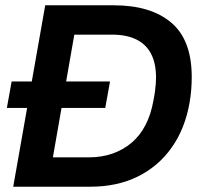

<svg xmlns="http://www.w3.org/2000/svg" viewBox="-20 -706 768 726"><path d="M6 -298 24 -398H396L378 -298ZM30 0 151 -686H410Q550 -686 627.5 -620.5Q705 -555 705 -415Q705 -390 703 -366Q701 -342 697 -319Q680 -220 629.5 -148.5Q579 -77 501 -38.5Q423 0 322 0ZM180 -111H316Q365 -111 406 -125.5Q447 -140 478.5 -167Q510 -194 530.5 -234Q551 -274 560 -325Q564 -345 566 -360.5Q568 -376 569 -388.5Q570 -401 570 -412Q570 -467 551 -503Q532 -539 495 -557Q458 -575 404 -575H261Z"/></svg>

Font: Archivo SemiBold SemiBold
Style: Italic
Weight: 600
Italic angle: -10°
Version: Version 2.001